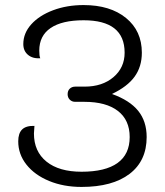

<svg xmlns="http://www.w3.org/2000/svg" viewBox="-20 -729 650 758"><path d="M52 -171Q52 -203 67.5 -218Q83 -233 116 -232Q114 -210 114 -202Q114 -131 163.5 -91Q213 -51 302 -51Q396 -51 444 -85.5Q492 -120 492 -188Q492 -255 445.5 -291Q399 -327 313 -327H277Q264 -327 255.5 -335.5Q247 -344 247 -357Q247 -371 255.5 -379Q264 -387 277 -387H314Q384 -387 428 -424.5Q472 -462 472 -521Q472 -649 310 -649Q225 -649 180 -618.5Q135 -588 135 -529Q135 -508 139 -499Q109 -497 90.5 -512.5Q72 -528 72 -555Q72 -598 103.5 -633Q135 -668 189.5 -688.5Q244 -709 310 -709Q415 -709 477.5 -658Q540 -607 540 -521Q540 -466 511.5 -426.5Q483 -387 422 -358Q492 -333 525.5 -291.5Q559 -250 559 -188Q559 -94 491.5 -42.5Q424 9 302 9Q231 9 174 -14.5Q117 -38 84.5 -79Q52 -120 52 -171Z"/></svg>

Font: K2D ExtraLight
Style: Regular
Weight: 275
Designer: Katatrad Aksorn Co.,Ltd.
Foundry: Cadson Demak Co.,Ltd.
Version: Version 1.000; ttfautohint (v1.6)